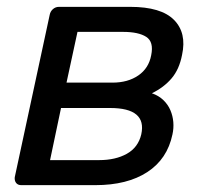

<svg xmlns="http://www.w3.org/2000/svg" viewBox="-20 -540 601 560"><path d="M23 -23 125 -497Q127 -507 134.5 -513.5Q142 -520 152 -520H360Q450 -520 487.5 -482Q525 -444 511 -380Q503 -338 480.5 -311.5Q458 -285 423 -268Q443 -261 456.5 -248Q470 -235 477 -218.5Q484 -202 485.5 -184Q487 -166 483 -148Q468 -76 409.5 -38Q351 0 258 0H42Q32 0 27 -6.5Q22 -13 23 -23ZM269 -73Q317 -73 350 -91.5Q383 -110 392 -148Q409 -225 301 -225H158L126 -73ZM308 -299Q353 -299 383.5 -320Q414 -341 421 -379Q429 -418 406.5 -432.5Q384 -447 339 -447H206L174 -299Z"/></svg>

Font: SVN-Rubik
Style: Italic
Weight: 400
Italic angle: -12°
Designer: Hubert and Fischer
Foundry: Hubert & Fischer
Version: Version 2.101; ttfautohint (v1.8.3)